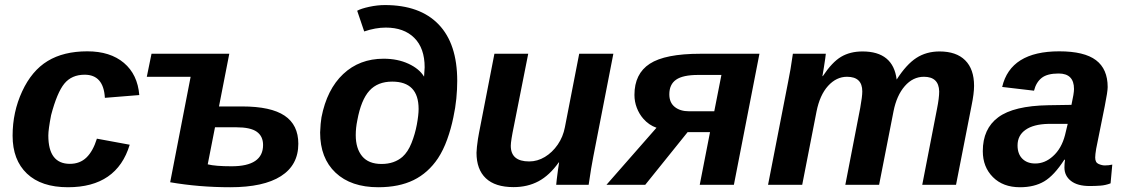

<svg xmlns="http://www.w3.org/2000/svg" viewBox="-20 -745 4533 774"><path d="M261.7 -84.5Q302.2 -84.5 328.6 -110.1Q355 -135.7 370.6 -186L502.9 -161.6Q451.2 9.8 253.9 9.8Q146.5 9.8 88.6 -45.2Q30.8 -100.1 30.8 -197.8Q30.8 -293.5 69.3 -376.5Q107.9 -460 172.1 -499Q236.3 -538.1 332 -538.1Q424.3 -538.1 479.5 -491.5Q534.7 -444.8 541.5 -361.8L402.8 -350.6Q397.5 -443.8 321.3 -443.8Q269 -443.8 239.5 -408Q210 -372.1 186 -280.8Q174.8 -223.1 174.8 -198.7Q174.8 -84.5 261.7 -84.5Z M1182.6 -165.5Q1182.6 -79.6 1112.5 -34.9Q1042.5 9.8 908.2 9.8Q782.2 9.8 666 -10.3L748.5 -435.5H571.8L590.8 -528.3H904.3L862.8 -315.9H956.1Q1071.8 -315.9 1127.2 -278.8Q1182.6 -241.7 1182.6 -165.5ZM817.4 -82.5Q848.1 -74.7 913.6 -74.7Q1040.5 -74.7 1040.5 -160.6Q1040.5 -195.8 1015.1 -213.9Q989.7 -231.9 932.6 -231.9H846.7Z M1504.9 9.8Q1395 9.8 1332.8 -48.8Q1270.5 -107.4 1270.5 -210.9Q1272 -249 1275.9 -272Q1297.9 -384.8 1363.5 -446.5Q1429.2 -508.3 1526.4 -508.3Q1583 -508.3 1626.7 -488Q1670.4 -467.8 1689.5 -436L1691.9 -473.6Q1691.9 -550.8 1650.1 -592.3Q1608.4 -633.8 1535.2 -633.8Q1493.7 -633.8 1448.2 -618.2L1419.9 -701.7Q1435.5 -710.4 1468.3 -717.5Q1501 -724.6 1531.7 -724.6Q1672.9 -724.6 1748 -646.7Q1823.2 -568.8 1823.2 -418.9Q1823.2 -385.3 1819.6 -347.7Q1815.9 -310.1 1807.6 -272Q1798.3 -226.1 1782.7 -182.9Q1767.1 -139.6 1745.6 -106.9Q1706.1 -47.9 1647.2 -19Q1588.4 9.8 1504.9 9.8ZM1518.1 -84Q1569.3 -84 1602.5 -112.8Q1624.5 -132.3 1638.9 -168.5Q1653.3 -204.6 1660.4 -242.9Q1667.5 -281.2 1667.5 -305.7Q1667.5 -416 1561 -416Q1502.4 -416 1469.2 -379.4Q1435.5 -342.3 1420.4 -259.8Q1414.1 -229.5 1414.1 -200.2Q1414.1 -146.5 1439.9 -115.2Q1465.8 -84 1518.1 -84Z M2232.4 -90.3Q2195.3 -38.1 2151.1 -14.4Q2106.9 9.3 2050.3 9.3Q1976.1 9.3 1938.5 -26.4Q1900.9 -62 1900.9 -129.4Q1900.9 -137.7 1902.6 -153.1Q1904.3 -168.5 1906.7 -184.6Q1909.2 -200.7 1911.1 -209.5L1973.1 -528.3H2109.4L2051.8 -237.8Q2039.1 -176.8 2039.1 -157.2Q2039.1 -94.2 2113.3 -94.2Q2146.5 -94.2 2176.5 -112.3Q2206.5 -130.4 2228.3 -161.9Q2250 -193.4 2257.3 -232.4L2314.9 -528.3H2452.6L2371.6 -112.8Q2367.7 -93.3 2363 -65.2Q2358.4 -37.1 2353 0H2222.2Q2222.2 -2.9 2224.4 -21.7Q2226.6 -40.5 2229.5 -61.3Q2232.4 -82 2233.9 -90.3Z M2752 -212.4 2581.1 0H2424.8L2626.5 -230Q2595.7 -240.7 2573.2 -266.6Q2556.6 -285.6 2547.1 -310.5Q2537.6 -335.4 2537.6 -362.3Q2537.6 -447.8 2599.4 -488Q2661.1 -528.3 2803.7 -528.3H3041.5L2938.5 0H2800.8L2842.3 -212.4ZM2757.8 -296.4H2859.4L2888.2 -442.9H2794.4Q2732.9 -442.9 2705.6 -423.8Q2678.2 -404.8 2678.2 -364.7Q2678.2 -331.5 2700 -314Q2721.7 -296.4 2757.8 -296.4Z M3387.7 0 3447.8 -310.1Q3456.1 -356 3456.1 -376.5Q3456.1 -435.5 3394.5 -435.5Q3351.6 -435.5 3318.1 -398.7Q3284.7 -361.8 3271.5 -294.9L3213.9 0H3076.2L3157.2 -415.5Q3167 -461.9 3176.3 -528.3H3309.1Q3309.1 -524.9 3306.6 -508.1Q3304.2 -491.2 3301 -471.4Q3297.9 -451.7 3295.4 -438H3296.9Q3334.5 -494.6 3370.8 -516.1Q3407.2 -537.6 3457 -537.6Q3580.6 -537.6 3594.7 -424.3Q3633.8 -485.4 3674.1 -511.5Q3714.4 -537.6 3767.6 -537.6Q3835 -537.6 3870.8 -502Q3906.7 -466.3 3906.7 -398.9Q3906.7 -368.2 3896.5 -318.8L3834 0H3697.8L3757.3 -306.2Q3766.1 -350.1 3766.1 -376.5Q3764.6 -435.5 3704.6 -435.5Q3660.2 -435.5 3627.4 -397.9Q3594.7 -360.4 3582 -296.4L3523.9 0Z M4372.6 4.9Q4323.7 4.9 4297.4 -15.6Q4271 -36.1 4271 -69.8Q4271 -86.4 4273.4 -101.1H4270.5Q4229.5 -37.6 4189.5 -13.9Q4149.4 9.8 4091.8 9.8Q4023.4 9.8 3982.7 -31Q3941.9 -71.8 3941.9 -135.7Q3941.9 -226.1 4004.2 -272.2Q4066.4 -318.4 4206.1 -320.8L4299.3 -322.3Q4309.6 -368.7 4309.6 -386.2Q4309.6 -448.7 4247.6 -448.7Q4201.7 -448.7 4179.2 -430.9Q4156.7 -413.1 4148.4 -379.4L4020 -394.5Q4053.7 -538.1 4250 -538.1Q4351.1 -538.1 4398.2 -502.4Q4445.3 -466.8 4445.3 -394Q4445.3 -376 4433.6 -317.4L4398.9 -145Q4395 -121.6 4395 -109.9Q4395 -89.8 4408.7 -84Q4422.4 -78.1 4433.6 -78.1Q4449.7 -78.1 4463.9 -81.5L4457 -5.9Q4436.5 2 4415.5 3.4Q4394.5 4.9 4372.6 4.9ZM4082 -158.7Q4082 -124.5 4101.3 -105.2Q4120.6 -85.9 4153.3 -85.9Q4192.4 -85.9 4224.6 -115.2Q4259.3 -146 4273.4 -200.7L4284.2 -245.6H4205.1Q4146 -244.1 4114.3 -221.7Q4082 -199.2 4082 -158.7Z"/></svg>

Font: Arimo
Style: Bold Italic
Weight: 700
Italic angle: -12°
Designer: Steve Matteson
Foundry: Monotype Imaging Inc.
Version: Version 1.33